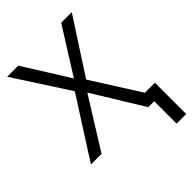

<svg xmlns="http://www.w3.org/2000/svg" viewBox="-256 -829 1130 1130"><g transform="rotate(-45 309.0 -264.0)"><path d="M529.3 186.5V0H480L287.1 -314.5L91.3 0H2.9L240.7 -372.1L19.5 -713.9H111.8L290 -429.2L469.2 -713.9H557.1L336.4 -373.5L525.9 -74.2H609.4V186.5Z"/></g></svg>

Font: Open Sans
Style: Regular
Weight: 400
Designer: Monotype Design Team
Foundry: Monotype Imaging Inc.
Version: Version 3.000; ttfautohint (v1.8.4)